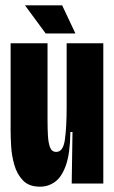

<svg xmlns="http://www.w3.org/2000/svg" viewBox="-20 -691 431 723"><path d="M131 12Q89 12 66.5 -11.5Q44 -35 34 -70Q24 -105 22 -140Q20 -175 20 -199V-528H159V-238Q159 -208 160.5 -180.5Q162 -153 168.5 -136Q175 -119 192 -119Q218 -119 224.5 -166Q231 -213 231 -290V-528H369V-253V0H250L253 -194H245Q244 -114 228.5 -69.5Q213 -25 187.5 -6.5Q162 12 131 12ZM152 -565 74 -671H214L264 -565Z"/></svg>

Font: Bricolage Grotesque 48pt Condensed Bricolage Grotesque 48pt Condensed Regular
Style: Bold
Weight: 700
Width: 3
Designer: Mathieu Triay
Foundry: Atelier Triay
Version: Version 1.000; ttfautohint (v1.8.4.7-5d5b);gftools[0.9.32]